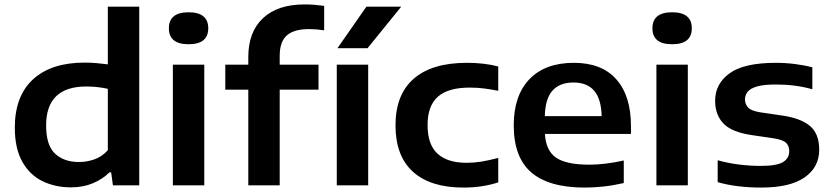

<svg xmlns="http://www.w3.org/2000/svg" viewBox="-20 -838 3760 868"><path d="M300.5 9Q229.5 9 172 -19Q114.5 -47 80.8 -106.8Q47 -166.5 47 -261Q47 -404 129.5 -479.5Q212 -555 362.5 -555Q390.5 -555 417.8 -552.5Q445 -550 467.5 -547V-808H609.5V0H490.5L482.5 -59H475Q444 -28 399.8 -9.5Q355.5 9 300.5 9ZM337 -105.5Q372 -105.5 406.5 -117.5Q441 -129.5 467.5 -159V-436.5Q447.5 -441 422.5 -444Q397.5 -447 370.5 -447Q188.5 -447 188.5 -271Q188.5 -181 229 -143.2Q269.5 -105.5 337 -105.5Z M761.5 0V-545.5H903.5V0ZM832.5 -638Q743.5 -638 743.5 -710Q743.5 -782.5 832.5 -782.5Q921.5 -782.5 921.5 -710Q921.5 -638 832.5 -638Z M1102.5 0V-432.5H998.5V-545.5H1102.5V-580.5Q1102.5 -693.5 1168.8 -755.8Q1235 -818 1357 -818Q1382 -818 1402.8 -816.2Q1423.5 -814.5 1445.5 -811.5V-701Q1409 -706.5 1378 -706.5Q1309 -706.5 1276.8 -678Q1244.5 -649.5 1244.5 -586V-545.5H1420V-432.5H1244.5V0Z M1502.5 0V-545.5H1644.5V0ZM1505.5 -620 1636.5 -808H1794L1641.5 -620Z M2075 10Q1926.5 10 1847.2 -61.2Q1768 -132.5 1768 -271.5Q1768 -410.5 1850.5 -482.2Q1933 -554 2090.5 -554Q2170 -554 2232.5 -537.5V-427.5Q2199.5 -434 2168.8 -438Q2138 -442 2103.5 -442Q2006 -442 1959.5 -400.8Q1913 -359.5 1913 -272.5Q1913 -184.5 1958 -143.2Q2003 -102 2089.5 -102Q2122 -102 2155 -107.2Q2188 -112.5 2232.5 -124V-13.5Q2199.5 -2.5 2159.2 3.8Q2119 10 2075 10Z M2623.5 10Q2462 10 2382.2 -58.2Q2302.5 -126.5 2302.5 -271.5Q2302.5 -406 2373.5 -480Q2444.5 -554 2574.5 -554Q2700.5 -554 2766.5 -479.2Q2832.5 -404.5 2832.5 -267.5V-232.5H2443.5Q2447.5 -158 2493.2 -125.8Q2539 -93.5 2645 -93.5Q2680.5 -93.5 2720.2 -98.5Q2760 -103.5 2800 -112.5V-10.5Q2752 0.5 2708.2 5.2Q2664.5 10 2623.5 10ZM2572.5 -465Q2510.5 -465 2477.8 -428.5Q2445 -392 2443 -313H2700Q2698 -391 2666 -428Q2634 -465 2572.5 -465Z M2947.5 0V-545.5H3089.5V0ZM3018.5 -638Q2929.5 -638 2929.5 -710Q2929.5 -782.5 3018.5 -782.5Q3107.5 -782.5 3107.5 -710Q3107.5 -638 3018.5 -638Z M3421.5 10Q3368 10 3317.8 4Q3267.5 -2 3224.5 -14.5V-113.5Q3271 -100.5 3320.8 -94.2Q3370.5 -88 3420.5 -88Q3491.5 -88 3519.8 -105.2Q3548 -122.5 3548 -154Q3548 -178.5 3533.8 -192.2Q3519.5 -206 3479 -212.5L3377 -227.5Q3287 -241 3250 -280.2Q3213 -319.5 3213 -382.5Q3213 -459 3278.2 -506.5Q3343.5 -554 3487.5 -554Q3531 -554 3574.5 -548.5Q3618 -543 3652.5 -533.5V-434.5Q3576 -456 3489 -456Q3432.5 -456 3402 -447Q3371.5 -438 3359.8 -422.8Q3348 -407.5 3348 -388.5Q3348 -367.5 3361.8 -352.2Q3375.5 -337 3415.5 -330.5L3517.5 -315.5Q3600 -303.5 3641.8 -268.5Q3683.5 -233.5 3683.5 -161Q3683.5 -82 3617.5 -36Q3551.5 10 3421.5 10Z"/></svg>

Font: Encode Sans Exp SmBold
Style: Regular
Weight: 600
Width: 7
Designer: Multiple Designers
Foundry: Impallari Type
Version: Version 3.002; ttfautohint (v1.8.3) -l 8 -r 50 -G 200 -x 14 